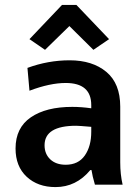

<svg xmlns="http://www.w3.org/2000/svg" viewBox="-20 -759 568 789"><path d="M355 -217.8V-237.8Q303.2 -242.2 293 -242.2Q163.1 -242.2 163.1 -162.1Q163.1 -126.5 186.5 -104.2Q210 -82 250 -82Q301.8 -82 328.4 -119.9Q355 -157.7 355 -217.8ZM355 -314V-327.1Q355 -418 250 -418Q185.1 -418 101.1 -386.2L92.8 -480Q177.7 -511.2 266.1 -511.2Q359.9 -511.2 417 -463.6Q474.1 -416 474.1 -320.8V-91.8Q474.1 -42.5 483.9 0H370.1Q359.4 -36.6 356 -60.1H351.1Q293 9.8 208 9.8Q135.3 9.8 89.6 -32.7Q43.9 -75.2 43.9 -148.9Q43.9 -233.9 106.7 -276.9Q169.4 -319.8 276.9 -319.8Q314.5 -319.8 355 -314ZM265.1 -651.9 165 -554.2 101.1 -598.1 234.9 -738.8H293.9L428.2 -598.1L363.8 -554.2Z"/></svg>

Font: LT Hoop SemBd
Style: Regular
Weight: 600
Designer: Daniel Lyons
Foundry: LyonsType
Version: Version 1.000